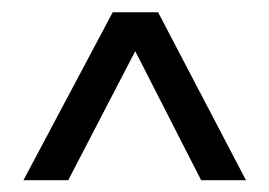

<svg xmlns="http://www.w3.org/2000/svg" viewBox="-20 -592 443 316"><path d="M384.8 -295.4H311L202.6 -507.8L92.3 -295.4H18.6L165.5 -571.8H240.2Z"/></svg>

Font: Rokkitt
Style: Regular
Weight: 400
Version: Version 1.2; ttfautohint (v1.5) -l 7 -r 28 -G 50 -x 13 -D la